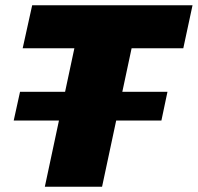

<svg xmlns="http://www.w3.org/2000/svg" viewBox="-20 -708 750 728"><path d="M32 -251 56 -360H615L592 -251ZM150 0 262 -525H66L102 -688H710L675 -525H479L367 0Z"/></svg>

Font: Saira SemiExpanded ExtraBold
Style: Italic
Weight: 800
Width: 6
Italic angle: -12°
Designer: Hector Gatti with collaboration of the Omnibus-Type team
Foundry: Omnibus-Type
Version: Version 1.101